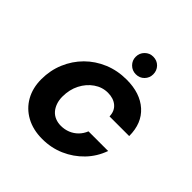

<svg xmlns="http://www.w3.org/2000/svg" viewBox="-186 -828 981 981"><g transform="rotate(45 304.0 -337.5)"><path d="M265 12Q199 12 149.5 -15Q100 -42 73 -90Q46 -138 46 -201Q46 -265 69.5 -321Q93 -377 135 -419Q177 -461 233.5 -484.5Q290 -508 356 -508Q454 -508 511.5 -456.5Q569 -405 569 -313H427Q426 -351 401 -372Q376 -393 336 -393Q295 -393 260.5 -369Q226 -345 205.5 -305Q185 -265 185 -214Q185 -189 192.5 -168Q200 -147 213 -132.5Q226 -118 244.5 -110.5Q263 -103 285 -103Q312 -103 335.5 -112.5Q359 -122 377 -140Q395 -158 405 -183H547Q526 -124 484 -80.5Q442 -37 386 -12.5Q330 12 265 12ZM370 -560Q343 -560 324.5 -578.5Q306 -597 306 -623Q306 -650 324.5 -668.5Q343 -687 369 -687Q397 -687 415 -668.5Q433 -650 433 -623Q433 -597 415 -578.5Q397 -560 370 -560Z"/></g></svg>

Font: DM Sans 24pt
Style: Bold Italic
Weight: 700
Italic angle: -10°
Designer: Colophon Foundry, Jonny Pinhorn
Foundry: Colophon Foundry
Version: Version 4.004;gftools[0.9.30]